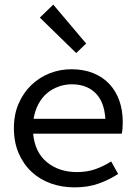

<svg xmlns="http://www.w3.org/2000/svg" viewBox="-20 -797 590 829"><path d="M460 -100Q427 -79 391.5 -66.5Q356 -54 312 -54Q236 -54 183.5 -96Q131 -138 123 -220H506Q508 -230 509 -243Q510 -256 510 -270Q510 -321 495 -363Q480 -405 451.5 -435Q423 -465 382 -481.5Q341 -498 288 -498Q239 -498 194.5 -480.5Q150 -463 115.5 -430Q81 -397 60.5 -350Q40 -303 40 -244Q40 -183 60.5 -135.5Q81 -88 116.5 -55Q152 -22 199.5 -5Q247 12 302 12Q361 12 407.5 -5Q454 -22 490 -46ZM125 -284Q131 -320 146 -348Q161 -376 183 -394.5Q205 -413 232.5 -423Q260 -433 290 -433Q353 -433 391.5 -396Q430 -359 435 -284ZM152 -721 309 -568 352 -609 210 -777Z"/></svg>

Font: Codetta
Style: Regular
Weight: 400
Italic angle: -11°
Designer: Ulrich Proeller
Foundry: PROSA GmbH
Version: Version 2.00;September 29, 2018;FontCreator 11.5.0.2427 64-b